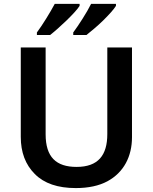

<svg xmlns="http://www.w3.org/2000/svg" viewBox="-20 -958 787 988"><path d="M576.7 -938H448.7C427.2 -894 384.3 -828.1 356.9 -791V-777.8H424.8C448.7 -796.9 481.4 -823.7 511.2 -853C541 -882.3 566.4 -910.6 576.7 -927.7ZM389.6 -938H261.7C238.3 -894 197.3 -827.6 169.9 -791V-777.8H237.8C284.2 -814 368.2 -893.1 389.6 -927.7ZM659.2 -713.9H532.2V-268.1C532.2 -158.7 484.9 -99.1 374 -99.1C268.6 -99.1 214.8 -149.9 214.8 -267.1V-713.9H86.9V-253.9C86.9 -174.3 110.8 -110.8 159.2 -62.5C207 -14.2 277.3 9.8 370.1 9.8C435.1 9.8 489.3 -2 532.2 -24.9C617.7 -70.8 659.2 -153.8 659.2 -252Z"/></svg>

Font: Noto Reveo Sans
Style: Regular
Weight: 600
Designer: Monotype Design Team
Foundry: Monotype Imaging Inc.
Version: Version 2.007